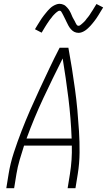

<svg xmlns="http://www.w3.org/2000/svg" viewBox="-20 -985 560 1005"><path d="M13 0 25 -74Q34 -130 52.5 -186.5Q71 -243 92.5 -298.5Q114 -354 138 -409Q162 -464 187.5 -518.5Q213 -573 238.5 -627Q264 -681 292 -735H338Q348 -681 356.5 -627Q365 -573 372.5 -518.5Q380 -464 385 -409Q390 -354 393.5 -298.5Q397 -243 396.5 -186.5Q396 -130 387 -74L375 0H334L346 -74Q352 -111 354.5 -148.5Q357 -186 356 -223H106Q94 -186 83 -148.5Q72 -111 66 -74L54 0ZM119 -260H355Q351 -367 338 -471.5Q325 -576 308 -679Q256 -576 207 -471.5Q158 -367 119 -260ZM391 -813Q385 -813 379 -814.5Q373 -816 368 -818.5Q363 -821 358.5 -825Q354 -829 350.5 -833Q347 -837 343.5 -842Q340 -847 337.5 -852Q335 -857 332.5 -862Q330 -867 327.5 -872Q325 -877 322.5 -882.5Q320 -888 317 -893.5Q314 -899 311.5 -904.5Q309 -910 306.5 -914Q304 -918 301 -923.5Q298 -929 292 -929Q288 -929 284 -926.5Q280 -924 277 -921.5Q274 -919 270 -915.5Q266 -912 261.5 -907Q257 -902 256 -901Q255 -900 253 -897Q251 -894 248.5 -891Q246 -888 243.5 -885Q241 -882 238.5 -878.5Q236 -875 233.5 -871Q231 -867 228 -863Q225 -859 222.5 -854.5Q220 -850 216.5 -845Q213 -840 210.5 -835Q208 -830 204.5 -825Q201 -820 198 -814L163 -832Q170 -844 176 -853.5Q182 -863 187.5 -872Q193 -881 198.5 -889Q204 -897 209.5 -904Q215 -911 220 -917Q225 -923 229.5 -928.5Q234 -934 242 -941.5Q250 -949 257.5 -953.5Q265 -958 274 -961.5Q283 -965 292 -965Q298 -965 303.5 -963.5Q309 -962 314.5 -959.5Q320 -957 324 -953Q328 -949 332 -945Q336 -941 339 -936.5Q342 -932 345 -927Q348 -922 350.5 -916.5Q353 -911 355 -906Q357 -901 359.5 -895.5Q362 -890 365.5 -884.5Q369 -879 371.5 -874Q374 -869 376 -864.5Q378 -860 381.5 -855Q385 -850 391 -850Q395 -850 399 -852.5Q403 -855 405.5 -857.5Q408 -860 412.5 -863.5Q417 -867 421 -871.5Q425 -876 426.5 -877.5Q428 -879 429.5 -881.5Q431 -884 433.5 -887Q436 -890 439 -893.5Q442 -897 444.5 -900.5Q447 -904 449.5 -907.5Q452 -911 454.5 -915.5Q457 -920 460 -924Q463 -928 466 -933Q469 -938 472 -943Q475 -948 478.5 -953.5Q482 -959 485 -964L520 -946Q513 -935 507 -925Q501 -915 495.5 -906Q490 -897 484.5 -889Q479 -881 473.5 -874Q468 -867 463 -861Q458 -855 453.5 -850Q449 -845 441 -837.5Q433 -830 425.5 -825Q418 -820 409 -816.5Q400 -813 391 -813Z"/></svg>

Font: Iosevka Curly Extralight
Style: Italic
Weight: 200
Italic angle: -9°
Monospace: yes
Designer: Belleve Invis
Foundry: Belleve Invis
Version: Version 22.1.2; ttfautohint (v1.8.4)